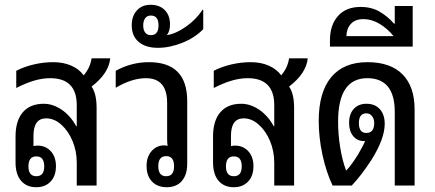

<svg xmlns="http://www.w3.org/2000/svg" viewBox="-20 -776 1818 803"><path d="M132 7Q91 7 68 -20Q45 -47 45 -97V-205Q45 -271 75.5 -306.5Q106 -342 163 -342Q201 -342 237.5 -317.5Q274 -293 299 -248H301V-336Q301 -449 190 -449Q158 -449 123.5 -439Q89 -429 48 -408V-480Q81 -497 121.5 -506.5Q162 -516 203 -516Q245 -516 278 -501.5Q311 -487 330 -461Q357 -492 363 -532H441Q435 -469 363 -414Q384 -384 384 -325V0H301V-95Q301 -144 283.5 -186Q266 -228 236.5 -254.5Q207 -281 173 -281Q120 -281 120 -208V-172Q120 -168 120 -165Q128 -167 137 -167Q171 -167 192.5 -143.5Q214 -120 214 -81Q214 -40 191.5 -16.5Q169 7 132 7ZM132 -39Q165 -39 165 -80Q165 -122 132 -122Q99 -122 99 -80Q99 -39 132 -39Z M677 7Q638 7 615.5 -17Q593 -41 593 -82Q593 -120 614 -144Q635 -168 667 -168Q674 -168 681 -166Q679 -177 679 -196V-346Q679 -449 590 -449Q532 -449 464 -409V-480Q530 -516 603 -516Q763 -516 763 -353V-91Q763 -45 740.5 -19Q718 7 677 7ZM675 -39Q708 -39 708 -81Q708 -123 675 -123Q642 -123 642 -81Q642 -39 675 -39Z M640 -576Q591 -576 562 -599Q531 -624 531 -670Q531 -709 552.5 -732.5Q574 -756 610 -756Q647 -756 669 -734Q691 -712 691 -674Q691 -646 678 -629Q716 -635 758.5 -665Q801 -695 827 -735H830V-654Q795 -618 742.5 -597Q690 -576 640 -576ZM611 -629Q643 -629 643 -670Q643 -711 611 -711Q595 -711 587 -699.5Q579 -688 579 -670Q579 -651 587 -640Q595 -629 611 -629Z M958 7Q917 7 894 -20Q871 -47 871 -97V-205Q871 -271 901.5 -306.5Q932 -342 989 -342Q1027 -342 1063.5 -317.5Q1100 -293 1125 -248H1127V-336Q1127 -449 1016 -449Q984 -449 949.5 -439Q915 -429 874 -408V-480Q907 -497 947.5 -506.5Q988 -516 1029 -516Q1071 -516 1104 -501.5Q1137 -487 1156 -461Q1183 -492 1189 -532H1267Q1261 -469 1189 -414Q1210 -384 1210 -325V0H1127V-95Q1127 -144 1109.5 -186Q1092 -228 1062.5 -254.5Q1033 -281 999 -281Q946 -281 946 -208V-172Q946 -168 946 -165Q954 -167 963 -167Q997 -167 1018.5 -143.5Q1040 -120 1040 -81Q1040 -40 1017.5 -16.5Q995 7 958 7ZM958 -39Q991 -39 991 -80Q991 -122 958 -122Q925 -122 925 -80Q925 -39 958 -39Z M1371 0Q1344 -57 1328.5 -129Q1313 -201 1313 -271Q1313 -390 1365 -453Q1417 -516 1517 -516Q1613 -516 1663.5 -465Q1714 -414 1714 -318V0H1631V-308Q1631 -449 1516 -449Q1394 -449 1394 -267Q1394 -215 1402.5 -161Q1411 -107 1427 -64H1429Q1440 -75 1451.5 -91Q1463 -107 1477 -129Q1485 -143 1493 -157.5Q1501 -172 1507 -186H1502Q1474 -186 1457 -207Q1440 -228 1440 -262Q1440 -299 1459.5 -320.5Q1479 -342 1513 -342Q1548 -342 1568.5 -319.5Q1589 -297 1589 -258Q1589 -195 1532 -105Q1511 -73 1491 -47Q1471 -21 1451 0ZM1512 -220Q1545 -220 1545 -261Q1545 -279 1536 -290.5Q1527 -302 1512 -302Q1481 -302 1481 -261Q1481 -220 1512 -220Z M1360 -581V-608Q1360 -671 1393.5 -709Q1427 -747 1488 -747Q1534 -747 1568 -727Q1602 -707 1628 -677H1631V-751H1706V-581ZM1429 -625H1626Q1601 -656 1568 -676Q1535 -696 1499 -696Q1465 -696 1447 -675.5Q1429 -655 1429 -625Z"/></svg>

Font: Noto Sans Thai Looped UI Narrow
Style: Regular
Weight: 400
Width: 4
Designer: Cadson Demak Team
Foundry: Cadson Demak Co., Ltd.
Version: Version 1.000